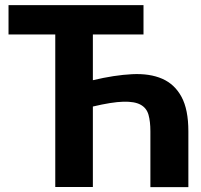

<svg xmlns="http://www.w3.org/2000/svg" viewBox="-20 -746 802 766"><path d="M350.5 -426Q436.5 -446.5 507 -450Q577.5 -453.5 627.2 -431.8Q677 -410 704.2 -359.5Q731.5 -309 731.5 -222V0.5H580V-222.5Q580 -261 572.5 -288Q565 -315 541 -328.2Q517 -341.5 471.8 -340.2Q426.5 -339 350.5 -321V0H200.5V-608.5H14V-725.5H552.5V-608.5H350.5Z"/></svg>

Font: Lato 2
Style: Regular
Weight: 800
Designer: Lukasz Dziedzic with Adam Twardoch and Botio Nikoltchev
Foundry: tyPoland Lukasz Dziedzic
Version: Version 2.015; 2015-08-06; http://www.latofonts.com/